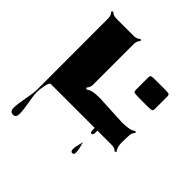

<svg xmlns="http://www.w3.org/2000/svg" viewBox="-266 -839 1348 1348"><g transform="rotate(45 408.0 -165.0)"><path d="M705.1 -369.1H635.3Q592.3 -369.1 583.7 -372.6Q575.2 -376 575.2 -397.5V-511.7Q575.2 -533.2 583.7 -536.6Q592.3 -540 635.3 -540H705.1Q748 -540 756.3 -536.6Q764.6 -533.2 764.6 -511.7V-397.5Q764.6 -376 756.3 -372.6Q748 -369.1 705.1 -369.1ZM768.1 -128.9 766.1 -65.4Q766.1 -12.2 787.6 9.3L777.3 19Q758.8 0 728.5 0H586.4Q586.9 6.8 586.9 18.1Q586.9 45.4 573.2 45.4Q559.6 45.4 559.6 14.6Q559.6 5.4 560.1 0H123Q111.3 0 102.8 42.2Q94.2 84.5 94.2 109.9Q94.2 135.3 106 200.9Q117.7 266.6 117.7 303.5Q117.7 340.3 88.9 340.3Q57.6 340.3 57.6 302.2Q57.6 264.2 70.8 196.5Q84 128.9 84 94.7L83.5 -610.8Q83.5 -640.6 64 -659.7L74.2 -669.9Q94.2 -650.4 123 -650.4H297.9Q327.6 -650.4 346.7 -669.9L356.9 -659.7Q337.4 -640.6 337.4 -610.8V-208Q337.4 -178.7 318.4 -159.7L328.6 -149.4Q353.5 -174.3 437.5 -174.3L668.9 -162.6Q752.4 -162.6 777.3 -187.5L787.6 -177.7Q768.1 -158.7 768.1 -128.9ZM556.6 212.9Q556.6 191.9 564.7 161.4Q572.8 130.9 573.2 128.4Q574.2 133.3 578.1 148.4Q582 163.6 584 171.9Q589.8 196.8 589.8 216.8Q589.8 236.8 573.2 236.8Q556.6 236.8 556.6 212.9Z"/></g></svg>

Font: Nosifer
Style: Regular
Weight: 400
Version: Version 001.002